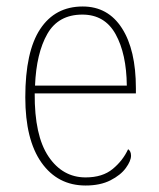

<svg xmlns="http://www.w3.org/2000/svg" viewBox="-20 -562 489 592"><path d="M244 10Q158 10 108 -60.5Q58 -131 58 -262Q58 -403 104 -472.5Q150 -542 235 -542Q313 -542 356 -475Q399 -408 399 -290V-274H87Q86 -144 129.5 -79.5Q173 -15 244 -15Q296 -15 327.5 -41Q359 -67 375 -102Q384 -96 384 -82Q384 -66 368 -44Q352 -22 320.5 -6Q289 10 244 10ZM371 -298Q370 -396 336.5 -456.5Q303 -517 234 -517Q160 -517 126 -457.5Q92 -398 88 -298Z"/></svg>

Font: Noto Serif Tamil SemiCondensed Thin
Style: Italic
Weight: 100
Width: 4
Italic angle: -12°
Designer: Indian Type Foundry, Tom Grace, and the Monotype Design Team
Foundry: Monotype Imaging Inc.
Version: Version 2.003; ttfautohint (v1.8.4.7-5d5b)